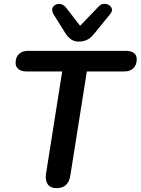

<svg xmlns="http://www.w3.org/2000/svg" viewBox="-20 -969 730 997"><path d="M273 8Q242 8 228 -12Q214 -32 219 -67L303 -598H118Q91 -598 76 -610Q61 -622 61 -642Q61 -672 78.5 -688.5Q96 -705 125 -705H633Q660 -705 675 -694Q690 -683 690 -662Q690 -632 673 -615Q656 -598 626 -598H431L345 -56Q340 -25 322.5 -8.5Q305 8 273 8ZM389 -753Q365 -753 348.5 -765Q332 -777 318 -799L258 -895Q248 -912 252 -925Q256 -938 268.5 -944.5Q281 -951 296.5 -947.5Q312 -944 324 -928L396 -835L492 -935Q504 -948 519 -949Q534 -950 546 -942.5Q558 -935 561 -923Q564 -911 553 -897L470 -795Q453 -773 433.5 -763Q414 -753 389 -753Z"/></svg>

Font: Nunito ExtraLight
Style: Bold Italic
Weight: 700
Italic angle: -9°
Version: Version 3.602